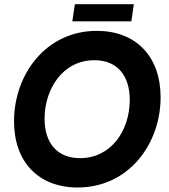

<svg xmlns="http://www.w3.org/2000/svg" viewBox="-20 -858 788 896"><path d="M342.5 17C579.5 17 729.5 -185 729.5 -404C729.5 -595 614 -714 432 -714C194 -714 45.5 -510.5 45.5 -292C45.5 -101.5 160.5 17 342.5 17ZM188 -303.5C188 -441 271.5 -577 420.5 -577C527.5 -577 585.5 -505 585.5 -392C585.5 -249 499 -120 353.5 -120C247 -120 188 -190.5 188 -303.5ZM317.5 -758.5H593L604.5 -838.5H329.5Z"/></svg>

Font: HK Grotesk ExtraBold
Style: Italic
Weight: 800
Italic angle: -16°
Designer: Alfredo Marco Pradil
Foundry: Hanken Design Co.
Version: Version 3.001;FEAKit 1.0